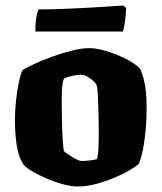

<svg xmlns="http://www.w3.org/2000/svg" viewBox="-20 -674 584 694"><path d="M262 0Q237 0 206 -8.5Q175 -17 145.5 -30Q116 -43 94.5 -56Q73 -69 65 -79Q46 -108 40 -151.5Q34 -195 34 -239Q34 -276 38 -311.5Q42 -347 48 -376Q54 -405 61 -420Q75 -429 103.5 -442.5Q132 -456 168 -469Q204 -482 240 -491Q276 -500 303 -500Q323 -500 349.5 -493.5Q376 -487 403 -476Q430 -465 452.5 -451.5Q475 -438 487 -425Q495 -406 500 -386Q505 -366 507.5 -341.5Q510 -317 510 -284Q510 -226 502.5 -169.5Q495 -113 482 -82Q470 -71 445.5 -57Q421 -43 389.5 -30Q358 -17 325 -8.5Q292 0 262 0ZM275 -92Q277 -92 286.5 -92.5Q296 -93 308 -94.5Q320 -96 329 -98Q334 -106 335.5 -134Q337 -162 337 -198Q337 -228 336 -265.5Q335 -303 333.5 -333Q332 -363 328 -369Q324 -376 314.5 -384Q305 -392 294 -398Q283 -404 272 -404Q263 -404 252 -402Q241 -400 231 -397.5Q221 -395 213 -391Q209 -387 206.5 -374Q204 -361 203.5 -342.5Q203 -324 203 -301Q203 -270 204 -232Q205 -194 207 -164.5Q209 -135 211 -128Q213 -125 221 -119.5Q229 -114 239.5 -107.5Q250 -101 259.5 -96.5Q269 -92 275 -92ZM108 -560Q108 -595 112 -615Q116 -635 120 -640Q153 -640 197.5 -641.5Q242 -643 288 -645.5Q334 -648 371 -650.5Q408 -653 425 -654L436 -645Q435 -615 431 -591.5Q427 -568 424 -560Z"/></svg>

Font: Texturina Medium 12pt Black
Style: Regular
Weight: 900
Version: Version 1.002